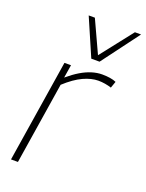

<svg xmlns="http://www.w3.org/2000/svg" viewBox="-148 -863 714 937"><g transform="rotate(20 209.0 -395.0)"><path d="M148 -532 137 -464Q169 -491 197.5 -508Q226 -525 253.5 -533.5Q281 -542 307 -542Q329 -542 348 -539Q367 -536 380 -530L368 -496Q353 -501 335 -504Q317 -507 300 -507Q264 -507 222.5 -488Q181 -469 133 -425L66 0H30L114 -532ZM418 -790 273 -596H230L146 -790H178L255 -623L386 -790Z"/></g></svg>

Font: Georama ExtraCondensed Thin ExtraLight
Style: Italic
Weight: 250
Italic angle: -9°
Version: Version 1.001